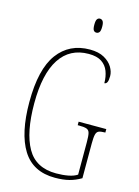

<svg xmlns="http://www.w3.org/2000/svg" viewBox="-134 -977 768 1060"><g transform="rotate(15 250.0 -446.5)"><path d="M288 10Q162 10 103 -85Q44 -180 44 -358Q44 -546 110 -635Q176 -724 293 -724Q343 -724 375 -706Q407 -688 422.5 -662Q438 -636 438 -611Q438 -586 432.5 -575.5Q427 -565 417 -565Q417 -602 405.5 -632.5Q394 -663 367 -681Q340 -699 293 -699Q185 -699 128.5 -612.5Q72 -526 72 -358Q72 -192 122 -103.5Q172 -15 288 -15Q326 -15 357.5 -21Q389 -27 408 -40V-226Q408 -261 404 -277Q400 -293 386.5 -298Q373 -303 346 -303H335V-323H493V-303H489Q467 -303 455.5 -298Q444 -293 440 -276.5Q436 -260 436 -225V-27Q404 -8 369.5 1Q335 10 288 10ZM302 -823Q292 -823 286 -831Q280 -839 280 -863Q280 -886 286 -894.5Q292 -903 302 -903Q312 -903 318.5 -894.5Q325 -886 325 -863Q325 -839 318.5 -831Q312 -823 302 -823Z"/></g></svg>

Font: Noto Serif Tamil ExtraCondensed Thin
Style: Regular
Weight: 100
Width: 2
Designer: Indian Type Foundry, Tom Grace, and the Monotype Design Team
Foundry: Monotype Imaging Inc.
Version: Version 2.004; ttfautohint (v1.8.4.7-5d5b)